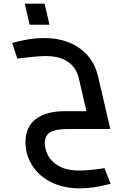

<svg xmlns="http://www.w3.org/2000/svg" viewBox="-20 -709 628 1055"><path d="M588 301Q532 315 493.5 320.5Q455 326 421 326Q325 326 257 290Q189 254 154.5 196Q120 138 120 72Q120 -11 176.5 -54.5Q233 -98 336 -98H455L413 -279Q399 -338 353 -369.5Q307 -401 231 -401Q184 -401 75 -387L47 -473Q142 -500 222 -500Q337 -500 416 -445Q495 -390 519 -289L586 0H351Q284 0 255 18.5Q226 37 226 77Q226 109 243 143.5Q260 178 302.5 203Q345 228 416 228Q471 228 554 215ZM116 -689H225L252 -573H143Z"/></svg>

Font: Cairo SemiBold
Style: Italic
Weight: 600
Italic angle: -13°
Designer: Mohamed Gaber, Accademia di Belle Arti di Urbino and others
Foundry: Kief Type Foundry, Accademia di Belle Arti di Urbino and others
Version: Version 3.011